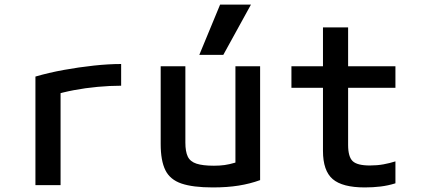

<svg xmlns="http://www.w3.org/2000/svg" viewBox="-20 -810 1840 840"><path d="M135 -475Q193 -492 259 -504Q325 -516 390 -523Q455 -530 510 -530V-435Q461 -435 407 -430Q353 -425 303 -415.5Q253 -406 212 -393L245 -444V0H135Z M911 10Q824 10 774 -7Q724 -24 703.5 -65.5Q683 -107 683 -180V-520H791V-186Q791 -147 801.5 -125Q812 -103 839.5 -94Q867 -85 916 -85Q942 -85 963 -88Q984 -91 1007.5 -98Q1031 -105 1064 -118L1010 -50V-520H1118V-22Q1074 -6 1024 2Q974 10 911 10ZM957 -570H852L943 -790H1078Z M1576 10Q1478 10 1435.5 -26.5Q1393 -63 1393 -150V-426H1255V-520H1393V-690H1503V-520H1710V-426H1503V-176Q1503 -124 1523 -105Q1543 -86 1598 -86Q1630 -86 1657.5 -91Q1685 -96 1710 -104V-8Q1678 2 1645 6Q1612 10 1576 10Z"/></svg>

Font: M PLUS Code Latin Expanded Medium
Style: Regular
Weight: 500
Width: 7
Designer: Coji Morishita
Foundry: UNDERFOREST DESIGN
Version: Version 1.002; ttfautohint (v1.8.3)